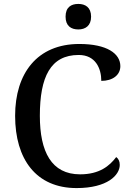

<svg xmlns="http://www.w3.org/2000/svg" viewBox="-20 -948 669 978"><path d="M379 -798C414 -798 444 -816 444 -863C444 -911 414 -928 379 -928C342 -928 314 -911 314 -863C314 -816 342 -798 379 -798ZM370 10C527 10 590 -56 590 -108C590 -127 583 -140 572 -148C538 -103 487 -60 388 -60C242 -60 183 -175 183 -358C183 -556 237 -668 381 -668C467 -668 496 -599 496 -536C554 -536 593 -566 593 -611C593 -675 525 -724 384 -724C169 -724 57 -574 57 -358C57 -137 164 10 370 10Z"/></svg>

Font: Noto Serif Myanmar Medium
Style: Regular
Weight: 500
Designer: Ben Mitchell and the Monotype Design Team
Foundry: Monotype Imaging Inc.
Version: Version 2.106